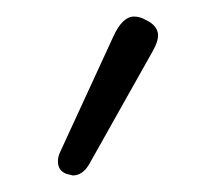

<svg xmlns="http://www.w3.org/2000/svg" viewBox="-20 -774 261 232"><path d="M50 -579Q50 -585 53 -591L117 -730Q128 -754 142 -754Q149 -754 156 -750Q171 -743 171 -731Q171 -724 165 -713L88 -576Q80 -562 68 -562L60 -564Q50 -568 50 -579Z"/></svg>

Font: Kodchasan ExtraLight
Style: Regular
Weight: 275
Version: Version 1.000; ttfautohint (v1.6)